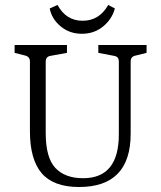

<svg xmlns="http://www.w3.org/2000/svg" viewBox="-20 -750 650 777"><path d="M418 -730 444.8 -715.8Q433.6 -672.9 397.5 -643.1Q361.3 -613.3 311.5 -613.3Q261.2 -613.3 225.1 -643.6Q189 -673.8 181.2 -715.8L212.9 -730Q247.1 -666 314.5 -666Q381.8 -666 418 -730ZM377.9 -567.9H573.2V-536.1L527.8 -524.9Q508.8 -521 508.8 -501V-209Q508.8 6.8 299.8 6.8Q196.8 6.8 148.9 -48.8Q101.1 -104.5 101.1 -219.2V-501Q101.1 -520 83 -524.9L39.1 -536.1V-567.9H251V-536.1L184.1 -523.9Q165 -521 165 -500V-211.9Q165 -111.8 204.1 -70.3Q243.2 -28.8 316.4 -28.8Q460.9 -28.8 460.9 -206.1V-501Q460.9 -521 441.9 -523.9L377.9 -536.1Z"/></svg>

Font: Yrsa-Light
Style: Regular
Weight: 300
Designer: Anna Giedrys (Yrsa+Rasa design), David Brezina (Yrsa art-direction, Rasa art-direction, design)
Foundry: Rosetta Type Foundry
Version: Version 1.001;PS 1.1;hotconv 1.0.88;makeotf.lib2.5.647800